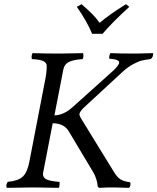

<svg xmlns="http://www.w3.org/2000/svg" viewBox="-20 -903 758 925"><path d="M233.9 -309.1 187 -66.9V-64Q187 -46.4 205.6 -38.1Q224.1 -29.8 266.1 -26.9Q268.1 -22.9 266.8 -12Q265.6 -1 263.2 2Q185.1 0 148.9 0H134.8Q103 0 13.2 2Q5.9 -8.3 17.1 -26.9Q67.9 -31.7 89.6 -52Q111.3 -72.3 121.1 -122.1L198.2 -521Q205.1 -555.7 205.1 -585Q205.1 -601.1 188.2 -608.9Q171.4 -616.7 133.8 -618.2Q130.9 -626.5 132.8 -635.5Q134.8 -644.5 137.2 -647Q203.6 -645 250 -645H272.9Q299.8 -645 379.9 -647Q382.8 -640.1 381.8 -630.6Q380.9 -621.1 377.9 -618.2Q332.5 -615.2 311.3 -604.2Q290 -593.3 285.2 -568.8L242.2 -347.2Q286.1 -348.1 329.1 -386.2L524.9 -562Q554.2 -589.8 554.2 -602.1Q554.2 -617.2 506.8 -620.1Q504.9 -624.5 507.1 -634.5Q509.3 -644.5 512.2 -647Q557.1 -645 623 -645H638.2Q638.7 -645 716.8 -647Q719.2 -640.6 715.6 -630.9Q711.9 -621.1 704.1 -618.2Q679.2 -615.2 663.1 -611.3Q647 -607.4 622.1 -594.2Q597.2 -581.1 571.8 -558.1L392.1 -392.1Q362.8 -365.7 362.8 -353Q362.8 -344.7 370.1 -333L529.8 -73.2Q544.9 -48.8 560.3 -39.1Q575.7 -29.3 606.9 -24.9Q609.9 -18.6 608.2 -10.5Q606.4 -2.4 602.1 2Q537.6 0 530.8 0H502.9Q489.3 0 459 2Q450.2 -1.5 450.2 -7.8Q450.2 -19 444.1 -39.1Q438 -59.1 429.2 -73.2L311 -271Q287.6 -309.1 233.9 -309.1ZM474.1 -740.2H423.8Q399.4 -799.8 350.1 -870.1L373 -882.8Q403.3 -856.4 422.9 -836.9Q442.4 -817.4 460 -793Q506.8 -833 586.9 -882.8L603 -870.1Q522 -796.4 474.1 -740.2Z"/></svg>

Font: Common Serif
Style: Italic
Weight: 400
Italic angle: -12°
Designer: Philipp H. Poll, Khaled Hosny
Foundry: Stefan Peev, Context Ltd.
Version: Version 1.026